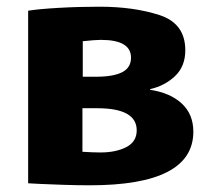

<svg xmlns="http://www.w3.org/2000/svg" viewBox="-20 -519 629 573"><path d="M64 -487Q94 -492 154 -495.5Q214 -499 277 -499Q379 -499 456 -474Q533 -449 533 -369Q533 -321 502.5 -292Q472 -263 428 -253V-251Q488 -242 522.5 -210Q557 -178 557 -126Q557 34 248 34Q212 34 167 32.5Q122 31 102 30L64 28ZM267 -290Q318 -290 344.5 -303.5Q371 -317 371 -347Q371 -400 281 -400Q265 -400 227 -396V-290ZM226 -66Q258 -64 280 -64Q326 -64 357 -80Q388 -96 388 -130Q388 -196 270 -196H226Z"/></svg>

Font: BM Euljiro oraeorae
Style: Regular
Weight: 400
Designer: Bongjin Kim; Bomjun Kim; Myungsoo Han; Hyesun Chae; Mikyoung Jeong; Wujin Sim; Minjae Kang; Suwha Jang;
Foundry: Sandoll Inc.
Version: Version 1.000;hotconv 1.0.109;makeexe 2.5.65596